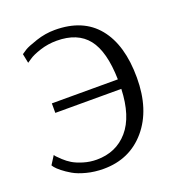

<svg xmlns="http://www.w3.org/2000/svg" viewBox="-123 -760 807 872"><g transform="rotate(-20 280.5 -324.5)"><path d="M231 10Q188 10 149.5 0Q111 -10 87 -24Q63 -38 45.5 -52Q28 -66 20 -76L13 -86L39 -127Q41 -123 46 -117.5Q51 -112 67 -97Q83 -82 102 -70.5Q121 -59 152 -49.5Q183 -40 216 -40Q310 -40 367.5 -106.5Q425 -173 430 -304H111V-350H430Q427 -486 378 -548Q329 -610 228 -610Q186 -610 147.5 -597.5Q109 -585 91 -572L73 -560L64 -605Q72 -611 86.5 -620Q101 -629 146 -644Q191 -659 237 -659Q373 -659 443.5 -572.5Q514 -486 514 -328Q514 -174 436 -82Q358 10 231 10Z"/></g></svg>

Font: Arsenal
Style: Regular
Weight: 400
Designer: Andrij Shevchenko
Foundry: Stairsfor
Version: Version 2.001;PS 002.001;hotconv 1.0.88;makeotf.lib2.5.64775